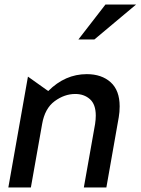

<svg xmlns="http://www.w3.org/2000/svg" viewBox="-20 -832 624 852"><path d="M511 -360Q511 -431 471 -467Q431 -503 365 -503Q269 -503 194 -428L104 -492L17 0H117L167 -282Q179 -351 222.5 -383Q266 -415 314 -415Q353 -415 379 -392Q405 -369 405 -319Q405 -302 402 -282L352 0H452L507 -312Q511 -335 511 -360ZM328 -657H399L584 -812H448Z"/></svg>

Font: Geom
Style: Italic
Weight: 400
Italic angle: -10°
Version: Version 1.102